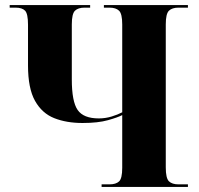

<svg xmlns="http://www.w3.org/2000/svg" viewBox="-20 -734 780 754"><path d="M379 0V-10H410Q435 -10 447.5 -21.5Q460 -33 460 -75V-282Q443 -273 404 -262Q365 -251 304 -251Q241 -251 193 -270Q145 -289 117.5 -338Q90 -387 90 -477V-637Q90 -680 78.5 -692Q67 -704 41 -704H18V-714H334V-704H312Q287 -704 274.5 -692Q262 -680 262 -638V-422Q262 -335 285 -302Q308 -269 368 -269Q394 -269 418.5 -276.5Q443 -284 460 -293V-638Q460 -680 447.5 -692Q435 -704 410 -704H388V-714H718V-704H681Q656 -704 643.5 -692Q631 -680 631 -638V-77Q631 -34 643.5 -22Q656 -10 681 -10H718V0Z"/></svg>

Font: Noto Serif Display SemiCondensed ExtraBold
Style: Regular
Weight: 800
Width: 4
Designer: Monotype Design Team
Foundry: Monotype Imaging Inc.
Version: Version 2.009